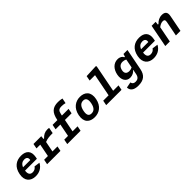

<svg xmlns="http://www.w3.org/2000/svg" viewBox="340 -2444 4279 4279"><g transform="rotate(-45 2480.0 -304.0)"><path d="M46 -277.5C9.5 -91.5 110 12 268.5 12C372 12 476 -28 537.5 -144.5L402.5 -164C373 -118.5 330 -99 281.5 -99C204.5 -99 172 -151 186 -247H559L567.5 -290C599.5 -456.5 519 -546 356.5 -546C203 -546 82 -465 46 -277.5ZM207 -331C237 -406 288.5 -435.5 348.5 -435.5C413 -435.5 449 -402 435 -332V-331Z M983.5 -534H738.5L716 -417H834.5L776.5 -117H657.5L634.5 0H1055L1078 -117H920L968.5 -367C1043.5 -398 1111.5 -403 1212.5 -403L1239 -540C1224 -544.5 1208 -546 1188 -546C1104 -546 1050.5 -514.5 993 -454.5H975.5Z M1888 -672.5 1912 -794C1869.5 -804.5 1831.5 -810 1785 -810C1614.5 -810 1530.5 -734 1492.5 -538.5L1491.5 -534H1341L1318.5 -417H1469L1410.5 -117H1291.5L1269 0H1689L1712 -117H1554L1612.5 -417H1822.5L1845 -534H1635L1642.5 -572C1660.5 -661 1691.5 -687 1776.5 -687C1815.5 -687 1850.5 -681.5 1888 -672.5Z M2433.5 -255.5C2472.5 -455 2364 -546 2211 -546C2074.5 -546 1943 -465 1905.5 -274C1867 -74.5 1976 12 2129 12C2265.5 12 2396.5 -64.5 2433.5 -255.5ZM2290.5 -265C2265.5 -138 2207 -99 2137.5 -99C2068 -99 2024 -138 2049 -265C2073.5 -392 2133.5 -435.5 2203 -435.5C2272.5 -435.5 2315 -392 2290.5 -265Z M2496.5 0H2979.5L3002.5 -117H2833L2958.5 -762L2945 -778L2645.5 -765L2623.5 -648.5H2793L2689.5 -117H2519.5Z M3152 -306.5C3124 -162 3186.5 -52 3309 -52C3383 -52 3441.5 -88 3472 -129H3479L3457 -16.5C3440.5 67 3393.5 96 3331.5 96C3271.5 96 3245 68.5 3235.5 23L3100 49.5C3104 132 3154 202 3314 202C3480.5 202 3571.5 132 3602.5 -27.5L3701 -534H3575L3556 -469H3537C3523 -510 3473 -545.5 3397.5 -545.5C3273 -545.5 3180.5 -452.5 3152 -306.5ZM3295.5 -297.5C3311.5 -381.5 3359.5 -427 3436.5 -427C3468 -427 3500.5 -419 3531.5 -401L3491.5 -194C3462.5 -178.5 3429.5 -171 3398.5 -171C3321 -171 3279 -214.5 3295.5 -297.5Z M3766 -277.5C3729.5 -91.5 3830 12 3988.5 12C4092 12 4196 -28 4257.5 -144.5L4122.5 -164C4093 -118.5 4050 -99 4001.5 -99C3924.5 -99 3892 -151 3906 -247H4279L4287.5 -290C4319.5 -456.5 4239 -546 4076.5 -546C3923 -546 3802 -465 3766 -277.5ZM3927 -331C3957 -406 4008.5 -435.5 4068.5 -435.5C4133 -435.5 4169 -402 4155 -332V-331Z M4837.5 0 4913.5 -392.5C4935 -501 4886 -546 4794.5 -546C4713 -546 4652.5 -511 4598.5 -454.5H4580.5L4588.5 -534H4462.5L4359 0H4502.5L4575.5 -376.5C4618 -409.5 4662.5 -432 4709 -432C4749.5 -432 4774.5 -415.5 4763 -355.5L4693.5 0Z"/></g></svg>

Font: Monaspace Neon
Style: Bold Italic
Weight: 700
Italic angle: -11°
Designer: Riley Cran & the Lettermatic Team
Foundry: Lettermatic
Version: Version 1.200 (Monaspace Neon)